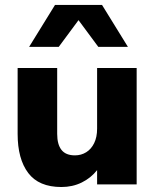

<svg xmlns="http://www.w3.org/2000/svg" viewBox="-20 -751 640 782"><path d="M51.8 -205.6V-474.1H212.9V-205.6Q212.9 -162.6 230.5 -140.4Q248 -118.2 285.2 -118.2Q310.5 -118.2 331.1 -130.9Q351.6 -143.6 363.5 -168Q375.5 -192.4 375.5 -227.1V-474.1H536.6V0H375.5V-58.1Q350.1 -25.9 312.7 -7.6Q275.4 10.7 230 10.7Q138.2 10.7 95 -46.4Q51.8 -103.5 51.8 -205.6ZM204.1 -731H395.5L501 -560.1H380.4L299.8 -668.9L219.2 -560.1H98.6Z"/></svg>

Font: Glacial Indifference
Style: Bold
Weight: 700
Designer: Alfredo Marco Pradil
Foundry: Alfredo Marco Pradil
Version: Version 1.312